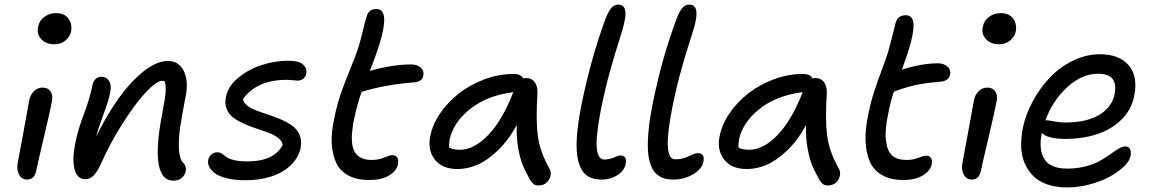

<svg xmlns="http://www.w3.org/2000/svg" viewBox="-20 -780 5067 846"><path d="M219.2 -585Q182.6 -585 161.9 -607.4Q141.1 -629.9 147.9 -662.1Q152.8 -688.5 175 -705.3Q197.3 -722.2 226.1 -722.2Q264.2 -722.2 281.7 -697.8Q299.3 -673.3 293 -641.1Q288.6 -619.6 269.3 -602.3Q250 -585 219.2 -585ZM99.1 11.2Q75.7 11.2 64 -10.7Q52.2 -32.7 58.1 -62Q74.7 -148.4 89.1 -229.5Q103.5 -310.5 108.9 -338.9Q114.3 -363.3 130.1 -378.7Q146 -394 168 -394Q190.4 -394 202.1 -378.4Q213.9 -362.8 209 -335Q203.6 -303.2 173.8 -177Q144 -50.8 139.2 -25.9Q131.3 11.2 99.1 11.2Z M743.7 16.1Q691.9 16.1 679 -56.9Q666 -129.9 694.8 -279.8Q707.5 -343.3 709.7 -374.8Q711.9 -406.2 704.6 -422.9Q701.7 -423.8 694.8 -423.8Q670.4 -423.8 624 -374.8Q577.6 -325.7 523.2 -240.7Q468.8 -155.8 426.8 -63Q409.2 -23.4 392.8 -6.8Q376.5 9.8 356 9.8Q319.3 9.8 308.3 -35.2Q297.4 -80.1 312 -150.9Q323.2 -208 349.4 -276.6Q375.5 -345.2 387.7 -405.8Q390.6 -421.9 401.4 -431.9Q412.1 -441.9 427.7 -441.9Q448.7 -441.9 460.7 -423.1Q472.7 -404.3 464.8 -368.2Q458 -334.5 436 -276.4Q414.1 -218.3 403.8 -178.2Q481 -335 565.9 -423.1Q650.9 -511.2 719.7 -511.2Q768.6 -511.2 790 -467.3Q811.5 -423.3 797.9 -355Q780.8 -268.6 773.4 -216.6Q766.1 -164.6 768.6 -121.6Q771 -78.6 788.6 -61Q802.7 -46.9 797.9 -23.9Q794.4 -7.8 780.5 4.2Q766.6 16.1 743.7 16.1Z M1061.5 14.2Q1014.2 14.2 979 5.4Q943.8 -3.4 926.3 -17.1Q908.7 -30.8 901.6 -45.7Q894.5 -60.5 897.5 -75.2Q900.4 -89.8 911.4 -99.4Q922.4 -108.9 937.5 -108.9Q948.7 -108.9 958.5 -102.5Q968.3 -96.2 976.6 -88.9Q984.9 -81.5 1009 -75.2Q1033.2 -68.8 1069.8 -68.8Q1187.5 -68.8 1225.6 -141.1Q1223.6 -157.7 1207 -171.1Q1190.4 -184.6 1166.3 -193.8Q1142.1 -203.1 1113.5 -212.4Q1085 -221.7 1058.1 -233.4Q1031.2 -245.1 1010.3 -260Q989.3 -274.9 979.2 -298.6Q969.2 -322.3 975.6 -353Q984.4 -399.4 1029.3 -437Q1074.2 -474.6 1135.5 -494.1Q1196.8 -513.7 1257.8 -512.2Q1297.9 -511.7 1315.7 -495.4Q1333.5 -479 1329.6 -456.1Q1327.1 -441.9 1316.7 -433.3Q1306.2 -424.8 1289.6 -424.8Q1285.2 -424.8 1270.5 -426.5Q1255.9 -428.2 1242.7 -428.2Q1112.8 -428.2 1050.8 -344.2Q1052.2 -328.1 1068.8 -315.2Q1085.4 -302.2 1109.9 -293Q1134.3 -283.7 1163.3 -274.4Q1192.4 -265.1 1219.7 -252.9Q1247.1 -240.7 1268.6 -225.3Q1290 -210 1300.3 -185.3Q1310.5 -160.6 1304.7 -128.9Q1294.9 -83 1259 -50Q1223.1 -17.1 1172.6 -1.5Q1122.1 14.2 1061.5 14.2Z M1607.4 13.2Q1552.2 13.2 1515.4 -6.6Q1478.5 -26.4 1461.7 -62Q1444.8 -97.7 1441.9 -146.7Q1439 -195.8 1452.1 -254.9Q1463.4 -314.5 1482.4 -369.1Q1501.5 -423.8 1524.7 -479.7Q1547.9 -535.6 1559.1 -570.8Q1569.3 -604.5 1579.6 -647.2Q1589.8 -689.9 1595.2 -706.1Q1604 -740.2 1638.2 -740.2Q1700.2 -740.2 1651.4 -584Q1633.3 -525.9 1609.4 -467.8Q1711.4 -496.1 1791.5 -496.1Q1818.4 -496.1 1834 -481.7Q1849.6 -467.3 1845.2 -446.8Q1841.3 -419.9 1803.2 -417Q1676.3 -407.2 1573.2 -375Q1551.8 -313.5 1539.6 -252Q1520.5 -156.2 1540.3 -115.7Q1560.1 -75.2 1617.2 -75.2Q1648.4 -75.2 1673.1 -85.7Q1697.8 -96.2 1707.5 -96.2Q1739.7 -96.2 1733.4 -56.2Q1727.5 -25.9 1693.4 -6.3Q1659.2 13.2 1607.4 13.2Z M1996.1 -35.2Q1928.2 -35.2 1895.8 -76.9Q1863.3 -118.7 1876 -180.2Q1885.7 -231.9 1920.2 -281.7Q1954.6 -331.5 2003.4 -369.4Q2052.2 -407.2 2115.2 -430.7Q2178.2 -454.1 2241.7 -454.1Q2276.9 -454.1 2285.2 -434.1Q2290 -436 2298.8 -436Q2322.8 -436 2336.2 -417.7Q2349.6 -399.4 2348.1 -369.1Q2340.8 -252.4 2349.6 -183.1Q2358.4 -113.8 2398.9 -41Q2414.6 -16.6 2399.7 10.3Q2384.8 37.1 2353 37.1Q2339.4 37.1 2331.5 31.2Q2323.7 25.4 2315.9 13.2Q2294.9 -24.9 2283.7 -51.5Q2272.5 -78.1 2263.7 -125Q2254.9 -171.9 2256.8 -229Q2220.2 -161.6 2173.1 -116.7Q2126 -71.8 2082.5 -53.5Q2039.1 -35.2 1996.1 -35.2ZM1960.9 -163.1Q1958 -141.6 1959 -129.9Q1975.6 -120.1 2005.9 -120.1Q2069.3 -120.1 2132.1 -186Q2194.8 -252 2241.7 -374Q2126.5 -359.4 2051.5 -299.8Q1976.6 -240.2 1960.9 -163.1Z M2633.8 11.2Q2615.2 11.2 2600.6 8.3Q2585.9 5.4 2571 -3.4Q2556.2 -12.2 2546.1 -27.1Q2536.1 -42 2529.1 -67.1Q2522 -92.3 2520.8 -126.2Q2519.5 -160.2 2524.7 -208.7Q2529.8 -257.3 2542 -317.9Q2583 -519.5 2646 -691.9Q2660.2 -729.5 2673.3 -744.6Q2686.5 -759.8 2704.1 -759.8Q2747.6 -759.8 2731.9 -686Q2726.6 -658.2 2710.2 -607.9Q2693.8 -557.6 2670.9 -477.1Q2647.9 -396.5 2627.9 -297.9Q2618.2 -247.1 2613.3 -208.5Q2608.4 -169.9 2608.6 -145.3Q2608.9 -120.6 2613.5 -105.2Q2618.2 -89.8 2625.5 -83.5Q2632.8 -77.1 2643.1 -77.1Q2665 -77.1 2685.3 -86.2Q2705.6 -95.2 2713.9 -95.2Q2743.7 -95.2 2736.8 -57.1Q2731 -28.3 2700.7 -8.5Q2670.4 11.2 2633.8 11.2Z M2948.7 11.2Q2929.7 11.2 2914.6 8.1Q2899.4 4.9 2884.3 -4.4Q2869.1 -13.7 2859.1 -28.8Q2849.1 -43.9 2842.3 -69.6Q2835.4 -95.2 2834.5 -129.9Q2833.5 -164.6 2838.6 -213.9Q2843.8 -263.2 2856 -324.2Q2879.9 -439.5 2903.6 -521.7Q2927.2 -604 2959 -691.9Q2973.1 -729.5 2986.1 -744.6Q2999 -759.8 3016.6 -759.8Q3060.5 -759.8 3044.9 -686Q3039.6 -659.2 3023.2 -609.9Q3006.8 -560.5 2984.1 -481Q2961.4 -401.4 2941.9 -304.2Q2931.6 -252 2926.8 -212.2Q2921.9 -172.4 2922.1 -147.2Q2922.4 -122.1 2926.8 -106.2Q2931.2 -90.3 2938.5 -84.2Q2945.8 -78.1 2956.1 -78.1Q2980 -78.1 2998.3 -85Q3016.6 -91.8 3030.3 -98.4Q3043.9 -105 3055.7 -105Q3086.4 -105 3079.6 -67.9Q3073.2 -35.2 3033.9 -12Q2994.6 11.2 2948.7 11.2Z M3271 -35.2Q3203.1 -35.2 3170.7 -76.9Q3138.2 -118.7 3150.9 -180.2Q3160.6 -231.9 3195.1 -281.7Q3229.5 -331.5 3278.3 -369.4Q3327.1 -407.2 3390.1 -430.7Q3453.1 -454.1 3516.6 -454.1Q3551.8 -454.1 3560.1 -434.1Q3564.9 -436 3573.7 -436Q3597.7 -436 3611.1 -417.7Q3624.5 -399.4 3623 -369.1Q3615.7 -252.4 3624.5 -183.1Q3633.3 -113.8 3673.8 -41Q3689.5 -16.6 3674.6 10.3Q3659.7 37.1 3627.9 37.1Q3614.3 37.1 3606.4 31.2Q3598.6 25.4 3590.8 13.2Q3569.8 -24.9 3558.6 -51.5Q3547.4 -78.1 3538.6 -125Q3529.8 -171.9 3531.7 -229Q3495.1 -161.6 3448 -116.7Q3400.9 -71.8 3357.4 -53.5Q3314 -35.2 3271 -35.2ZM3235.8 -163.1Q3232.9 -141.6 3233.9 -129.9Q3250.5 -120.1 3280.8 -120.1Q3344.2 -120.1 3407 -186Q3469.7 -252 3516.6 -374Q3401.4 -359.4 3326.4 -299.8Q3251.5 -240.2 3235.8 -163.1Z M3961.4 13.2Q3904.8 13.2 3867.2 -8.1Q3829.6 -29.3 3812.7 -67.9Q3795.9 -106.4 3793.9 -160.4Q3792 -214.4 3806.6 -279.8Q3816.4 -329.1 3831.3 -375Q3846.2 -420.9 3864.5 -469.2Q3882.8 -517.6 3891.6 -545.9Q3902.3 -582 3912.8 -625.2Q3923.3 -668.5 3926.3 -679.2Q3936 -712.9 3970.7 -712.9Q4002 -712.9 4004.9 -675.3Q4007.8 -637.7 3984.4 -561Q3968.3 -511.7 3953.6 -473.1Q4041.5 -501 4113.3 -501Q4139.2 -501 4154.8 -486.3Q4170.4 -471.7 4166.5 -452.1Q4160.6 -422.9 4123.5 -419.9Q4059.1 -415 4012.7 -404.8Q3966.3 -394.5 3918.5 -376Q3903.3 -329.6 3894.5 -283.2Q3877.9 -206.1 3883.8 -159.9Q3889.6 -113.8 3911.4 -94.5Q3933.1 -75.2 3974.6 -75.2Q4002.4 -75.2 4026.6 -84.7Q4050.8 -94.2 4060.5 -94.2Q4075.7 -94.2 4082 -84Q4088.4 -73.7 4085.4 -57.1Q4079.6 -26.9 4045.9 -6.8Q4012.2 13.2 3961.4 13.2Z M4381.8 -585Q4345.2 -585 4324.5 -607.4Q4303.7 -629.9 4310.5 -662.1Q4315.4 -688.5 4337.6 -705.3Q4359.9 -722.2 4388.7 -722.2Q4426.8 -722.2 4444.3 -697.8Q4461.9 -673.3 4455.6 -641.1Q4451.2 -619.6 4431.9 -602.3Q4412.6 -585 4381.8 -585ZM4261.7 11.2Q4238.3 11.2 4226.6 -10.7Q4214.8 -32.7 4220.7 -62Q4237.3 -148.4 4251.7 -229.5Q4266.1 -310.5 4271.5 -338.9Q4276.9 -363.3 4292.7 -378.7Q4308.6 -394 4330.6 -394Q4353 -394 4364.7 -378.4Q4376.5 -362.8 4371.6 -335Q4366.2 -303.2 4336.4 -177Q4306.6 -50.8 4301.8 -25.9Q4293.9 11.2 4261.7 11.2Z M4681.6 45.9Q4633.3 45.9 4595.2 32.7Q4557.1 19.5 4533.2 -4.2Q4509.3 -27.8 4495.1 -60.3Q4481 -92.8 4479.7 -131.6Q4478.5 -170.4 4486.3 -213.9Q4498.5 -273.9 4529.8 -332.3Q4561 -390.6 4605 -437.3Q4648.9 -483.9 4707.3 -512.5Q4765.6 -541 4826.7 -541Q4911.6 -541 4953.4 -492.2Q4995.1 -443.4 4977.5 -356.9Q4965.3 -296.4 4921.6 -253.2Q4877.9 -210 4814.5 -189Q4751 -168 4673.3 -168Q4597.7 -168 4570.3 -193.8Q4555.7 -122.1 4581.5 -79.6Q4607.4 -37.1 4682.6 -37.1Q4726.1 -37.1 4763.9 -47.1Q4801.8 -57.1 4826.9 -71.5Q4852.1 -85.9 4872.1 -100.3Q4892.1 -114.7 4908.4 -124.8Q4924.8 -134.8 4936.5 -134.8Q4968.8 -134.8 4961.4 -91.8Q4957 -69.8 4931.6 -45.7Q4906.2 -21.5 4869.1 -1.2Q4832 19 4781.7 32.5Q4731.4 45.9 4681.6 45.9ZM4591.3 -250Q4598.1 -250 4624.5 -245.1Q4650.9 -240.2 4674.3 -240.2Q4766.1 -240.2 4822.8 -273.4Q4879.4 -306.6 4891.6 -366.2Q4899.4 -409.7 4882.1 -432.4Q4864.7 -455.1 4818.4 -455.1Q4747.1 -455.1 4682.6 -396Q4618.2 -336.9 4586.4 -250Z"/></svg>

Font: Shantell Sans Irregular
Style: Italic
Weight: 400
Italic angle: -11.31°
Designer: Stephen Nixon, Anya Danilova, Shantell Martin
Foundry: Arrow Type
Version: Version 1.006;[9816181b4]